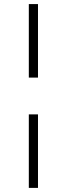

<svg xmlns="http://www.w3.org/2000/svg" viewBox="-20 -770 327 940"><path d="M121.1 -750H166V-390.1H121.1ZM121.1 -210H166V149.9H121.1Z"/></svg>

Font: Oakes Grotesk
Style: Light Italic
Weight: 300
Designer: Samuel Oakes
Foundry: Samuel Oakes
Version: Version 1.0 | wf-rip DC20170320